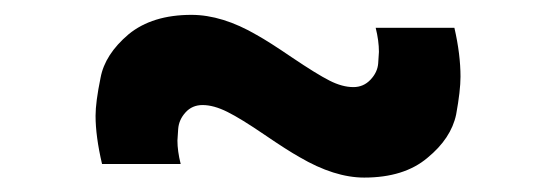

<svg xmlns="http://www.w3.org/2000/svg" viewBox="-20 -446 756 261"><path d="M475.1 -204.6Q434.6 -204.6 387.2 -232.4Q370.6 -241.7 339.8 -262.7Q307.6 -284.7 289.1 -293.9Q270.5 -303.2 255.4 -303.2Q241.2 -303.2 232.2 -293.2Q223.1 -283.2 222.2 -270.5Q221.2 -255.9 221.2 -254.9Q221.2 -240.7 225.6 -223.1H118.7Q109.9 -260.7 109.9 -288.6Q109.9 -307.1 116.7 -340.3Q122.6 -372.1 154.8 -399.4Q187 -425.8 240.2 -425.8Q282.2 -425.8 329.1 -398.4Q345.7 -389.2 376.5 -368.2Q410.6 -345.2 428 -336.4Q445.3 -327.6 460.4 -327.6Q474.1 -327.6 483.6 -337.6Q493.2 -347.7 494.1 -359.9Q495.1 -374.5 495.1 -375.5Q495.1 -390.6 490.7 -408.2H597.7Q606 -372.1 606 -341.8Q606 -322.8 600.1 -290.5Q593.3 -257.8 561 -231.4Q529.3 -204.6 475.1 -204.6Z"/></svg>

Font: Vela Sans Bd
Style: Bold
Weight: 700
Designer: Principal design: Mikhail Sharanda - project Manrope.
Design modification: Ravid Balaliev
Foundry: Mikhail Sharanda
Version: Version 1.001